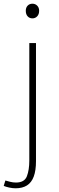

<svg xmlns="http://www.w3.org/2000/svg" viewBox="-53 -759 318 1035"><path d="M31 256Q15 256 -3.5 252Q-22 248 -33 243L-24 214Q-14 217 1.5 221Q17 225 33 225Q79 225 92 191Q105 157 105 106V-527H141V110Q141 160 129 192.5Q117 225 92.5 240.5Q68 256 31 256ZM122 -660Q106 -660 96 -671Q86 -682 86 -701Q86 -718 96 -728.5Q106 -739 122 -739Q137 -739 147.5 -728.5Q158 -718 158 -701Q158 -682 147.5 -671Q137 -660 122 -660Z"/></svg>

Font: Noto Sans HK Thin Thin
Style: Regular
Weight: 250
Version: Version 2.004-H2;hotconv 1.0.118;makeotfexe 2.5.65603